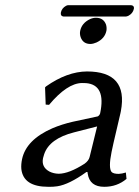

<svg xmlns="http://www.w3.org/2000/svg" viewBox="-20 -717 541 747"><path d="M470.7 -652.8H226.6Q214.8 -654.3 216.8 -668Q220.2 -685.1 236.8 -694.3Q241.7 -696.8 245.1 -696.8H490.2Q502.9 -695.3 501 -683.1Q497.1 -665 480 -655.8Q474.6 -653.3 470.7 -652.8ZM357.9 -225.1 268.1 -202.1Q172.4 -177.7 151.9 -117.2Q149.4 -109.4 147.5 -102.1Q140.1 -67.4 171.9 -49.8Q188 -41.5 208.5 -41Q249 -41.5 309.1 -80.1Q325.2 -91.8 328.6 -106ZM320.3 -47.9H316.4Q248.5 1 202.6 7.8Q186.5 10.3 168 9.8Q70.8 9.8 63 -59.6Q61.5 -77.6 65.9 -98.1Q82 -173.3 183.6 -217.8Q220.2 -233.4 262.7 -243.2L360.4 -264.2Q367.2 -268.1 369.6 -275.9Q393.1 -387.2 314.5 -393.6Q307.1 -394 298.8 -394Q241.2 -393.1 170.9 -309.1L157.7 -310.1L155.3 -377L159.2 -380.9Q241.2 -438.5 318.4 -439Q479.5 -439 450.2 -284.2Q449.2 -279.8 448.7 -276.9Q447.8 -272.5 438 -231Q417.5 -144.5 414.1 -126Q401.4 -63.5 414.1 -47.9Q421.4 -40.5 441.9 -40.5Q454.6 -41 469.7 -45.9L472.2 -21Q435.5 9.8 385.7 9.8Q329.1 9.8 321.3 -41Q320.8 -44.9 320.3 -47.9ZM292 -597.2Q298.3 -627.4 330.1 -642.6Q341.8 -647.9 353.5 -647.9Q382.8 -647.9 392.6 -621.1Q396 -608.9 394 -597.2Q387.7 -566.9 355.5 -551.8Q343.3 -546.4 332 -545.9Q302.7 -545.9 293.5 -573.2Q289.6 -585.4 292 -597.2Z"/></svg>

Font: Linux Biolinum Slanted O
Style: Slanted
Weight: 400
Designer: Philipp H. Poll
Foundry: Philipp H. Poll
Version: Version 1.0.4